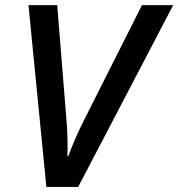

<svg xmlns="http://www.w3.org/2000/svg" viewBox="-20 -734 700 754"><path d="M162.1 0 91.8 -713.9H204.6L240.7 -267.1Q243.7 -231.4 244.9 -191.7Q246.1 -151.9 244.6 -120.1H248Q260.3 -153.8 276.1 -190.4Q292 -227.1 312.5 -267.1L537.6 -713.9H660.2L287.1 0Z"/></svg>

Font: Open Sans SemiBold
Style: Italic
Weight: 600
Italic angle: -12°
Designer: Monotype Design Team
Foundry: Monotype Imaging Inc.
Version: Version 3.003; ttfautohint (v1.8.4)